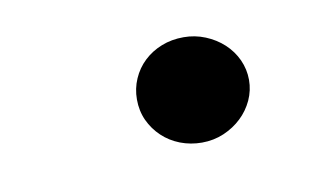

<svg xmlns="http://www.w3.org/2000/svg" viewBox="-32 -171 365 220"><g transform="rotate(-10 151.0 -61.5)"><path d="M254.9 -61.5Q254.9 -49.3 249.8 -38.1Q244.6 -26.9 235.8 -18.6Q227.1 -10.3 215.1 -5.1Q203.1 0 189.5 0Q176.3 0 164.3 -4.6Q152.3 -9.3 143.6 -17.6Q134.8 -25.9 129.6 -37.1Q124.5 -48.3 124.5 -61.5Q124.5 -74.2 129.4 -85.4Q134.3 -96.7 143.1 -105Q151.9 -113.3 163.6 -117.9Q175.3 -122.6 189.5 -122.6Q202.6 -122.6 214.6 -117.7Q226.6 -112.8 235.6 -104.5Q244.6 -96.2 249.8 -85Q254.9 -73.7 254.9 -61.5Z"/></g></svg>

Font: SakalBharati
Style: Regular
Weight: 400
Designer: CDAC GIST
Foundry: CDAC
Version: 13.02